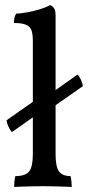

<svg xmlns="http://www.w3.org/2000/svg" viewBox="-20 -737 348 760"><path d="M36 3Q36 -7 37 -18.5Q38 -30 41 -40Q81 -40 95.5 -58.5Q110 -77 110 -127V-575Q110 -599 105.5 -614.5Q101 -630 85 -638Q69 -646 35 -646Q35 -657 37 -666Q39 -675 44 -683Q59 -683 86.5 -688Q114 -693 140 -701Q166 -709 178 -717Q187 -714 193.5 -705Q200 -696 200 -677V-127Q200 -77 213.5 -58.5Q227 -40 259 -40Q262 -30 263 -17Q264 -4 264 3Q247 2 228 1.5Q209 1 189.5 0.5Q170 0 151 0Q132 0 111.5 0.5Q91 1 72 1.5Q53 2 36 3ZM155 -289 161 -353 287 -442Q295 -434 301 -420Q307 -406 308 -396ZM27 -214Q17 -227 11.5 -240Q6 -253 6 -261L146 -359L149 -300Z"/></svg>

Font: Vollkorn
Style: Regular
Weight: 400
Designer: Friedrich Althausen
Foundry: Friedrich Althausen
Version: Version 5.001